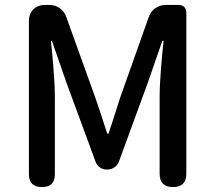

<svg xmlns="http://www.w3.org/2000/svg" viewBox="-20 -757 870 777"><path d="M97 -368V-52C97 -17 115 0 150 0C185 0 202 -17 202 -52V-364C202 -430 193 -525 186 -592H190L249 -422L367 -102C374 -83 391 -71 411 -71H414C436 -71 455 -84 462 -105L578 -422L637 -592H642C635 -525 626 -430 626 -364V-54C626 -18 644 0 680 0C716 0 734 -18 734 -54V-706C734 -725 722 -737 703 -737H666H651C619 -737 592 -718 582 -688L467 -364C451 -316 436 -265 419 -216H414C398 -265 382 -316 365 -364L248 -689C238 -718 211 -737 180 -737H162C123 -737 97 -711 97 -672Z"/></svg>

Font: GenSenRounded2 TW M
Style: Regular
Weight: 500
Version: Version 2.100;PS 2.1;hotconv 16.6.51;makeotf.lib2.5.65220 DE